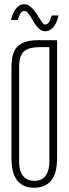

<svg xmlns="http://www.w3.org/2000/svg" viewBox="-20 -880 325 910"><path d="M250.5 -127.9Q250.5 -101.1 245.6 -76.2Q240.7 -51.3 228.3 -32.2Q215.8 -13.2 194.6 -1.7Q173.3 9.8 141.1 9.8Q110.8 9.8 90.3 -1.2Q69.8 -12.2 57.4 -30.8Q44.9 -49.3 39.6 -74.5Q34.2 -99.6 34.2 -127.9V-547.4Q34.2 -563.5 34.9 -580.6Q35.6 -597.7 39.1 -613.3Q42.5 -628.9 50.3 -642.8Q58.1 -656.7 72 -667.2Q85.9 -677.7 107.7 -683.6Q129.4 -689.5 161.1 -689.5H250.5ZM213.9 -656.7H171.4Q145.5 -656.7 126.5 -652.3Q107.4 -647.9 95 -637.5Q82.5 -627 76.7 -608.9Q70.8 -590.8 70.8 -563.5V-111.8Q70.8 -94.2 74.5 -78.4Q78.1 -62.5 86.7 -50Q95.2 -37.6 108.9 -30.3Q122.6 -22.9 143.1 -22.9Q162.6 -22.9 176 -30Q189.5 -37.1 197.8 -49.3Q206.1 -61.5 210 -77.6Q213.9 -93.8 213.9 -111.8ZM193.8 -731.9Q181.6 -731.9 171.6 -739Q161.6 -746.1 153.1 -756.8Q144.5 -767.6 137.5 -780Q130.4 -792.5 123.5 -803.2Q116.7 -814 109.9 -821Q103 -828.1 95.7 -828.1Q85.9 -828.1 78.9 -818.8Q71.8 -809.6 64 -785.2H32.2Q35.2 -798.8 40.3 -812.3Q45.4 -825.7 53.2 -836.2Q61 -846.7 71.3 -853.3Q81.5 -859.9 95.7 -859.9Q107.9 -859.9 118.4 -852.8Q128.9 -845.7 138.2 -835Q147.5 -824.2 155.3 -811.8Q163.1 -799.3 169.9 -788.6Q176.8 -777.8 182.6 -770.8Q188.5 -763.7 193.8 -763.7Q203.6 -763.7 210.7 -772.9Q217.8 -782.2 225.6 -806.6H257.3Q254.4 -793 249.3 -779.5Q244.1 -766.1 236.3 -755.6Q228.5 -745.1 218 -738.5Q207.5 -731.9 193.8 -731.9Z"/></svg>

Font: Tulpen One
Style: Regular
Weight: 400
Designer: Naima Ben Ayed
Foundry: Naima Ben Ayed, Anton Koovit
Version: Version 1.002